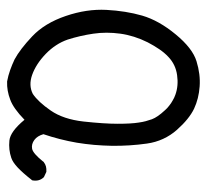

<svg xmlns="http://www.w3.org/2000/svg" viewBox="-41 -540 582 540"><g transform="rotate(90 250.0 -270.0)"><path d="M209 1Q200.7 -0.5 192.6 -2.7Q184.6 -4.9 177 -7.6Q169.4 -10.3 161.9 -13.4Q154.3 -16.6 147 -20Q118.7 -35.2 82 -69.8Q44.9 -105 24.9 -164.1Q4.9 -222.7 7.8 -278.3Q10.7 -333 23.9 -378.9Q37.6 -425.8 76.7 -473.1Q115.7 -520.5 152.3 -531.7Q189 -543 223.1 -540.5Q257.3 -538.1 285.6 -524.9Q299.8 -518.1 314.7 -506.1Q329.6 -494.1 345.2 -476.6Q360.8 -459 370.6 -437.7Q380.4 -416.5 383.8 -392.1Q390.6 -344.2 390.1 -293.9Q389.6 -268.6 387.5 -243.9Q385.3 -219.2 381.3 -194.8Q373 -147 357.4 -101.1Q362.3 -84 373.5 -75.7Q385.3 -66.9 398.4 -69.3Q411.6 -71.8 435.1 -101.1V-102.1H436Q441.4 -106.4 448 -108.2Q454.6 -109.9 462.4 -109.4H463.4L464.4 -108.9L477.1 -103L478 -102.5L479 -101.6Q490.7 -88.9 487.3 -70.3L486.8 -68.8L485.8 -67.9Q466.3 -43 451.2 -28.8Q436 -14.6 423.8 -10.7Q400.9 -2.9 375.5 -5.4Q350.1 -7.8 316.9 -47.9Q284.7 -16.6 260.3 -7.8Q247.6 -2.9 234.9 -0.7Q222.2 1.5 210 1H209.5ZM244.1 -71.3Q266.6 -86.4 291 -121.8Q315.4 -157.2 321.8 -213.9Q328.1 -272 328.1 -310.1Q328.1 -348.1 324.7 -369.1Q323.2 -379.9 320.8 -388.9Q318.4 -397.9 315.4 -406.2Q309.6 -421.9 290.5 -442.4Q287.6 -445.8 284.2 -449Q280.8 -452.1 277.3 -454.8Q273.9 -457.5 270.3 -460Q266.6 -462.4 262.7 -464.6Q258.8 -466.8 254.9 -468.8Q251 -470.7 246.6 -472.2Q221.2 -481.4 191.4 -477.1Q161.6 -473.1 140.1 -452.6Q134.8 -447.8 129.4 -441.4Q124 -435.1 118.9 -427.7Q113.8 -420.4 108.9 -412.1Q104 -403.8 99.1 -394.5Q80.1 -356.4 74.7 -317.4Q69.3 -278.3 74.7 -241.7Q80.1 -204.6 91.3 -169.4Q97.2 -152.3 107.2 -137Q117.2 -121.6 131.3 -107.9Q160.2 -80.1 190.9 -69.3Q220.2 -59.1 244.1 -71.3Z"/></g></svg>

Font: NaikaiFont
Style: SemiBold
Weight: 600
Version: Version 1.89